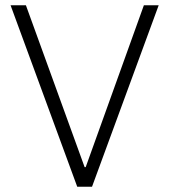

<svg xmlns="http://www.w3.org/2000/svg" viewBox="-20 -706 640 726"><path d="M272 0 20 -686H78L300 -74H304L524 -686H580L328 0Z"/></svg>

Font: Chivo Mono Thin
Style: Regular
Weight: 250
Designer: Hector Gatti
Foundry: Omnibus-Type
Version: Version 1.008